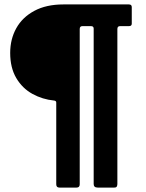

<svg xmlns="http://www.w3.org/2000/svg" viewBox="-20 -762 658 867"><path d="M522 -644Q510 -644 510 -631V69Q510 75 507.5 80Q505 85 496 85H421Q403 85 403 69V-633Q403 -644 391 -644H352Q340 -644 340 -631V70Q340 85 326 85H248Q234 85 234 70V-299Q234 -307 224 -308Q172 -313 126.5 -338Q81 -363 53.5 -409.5Q26 -456 26 -523Q26 -585 53.5 -634.5Q81 -684 135 -713Q189 -742 266 -742H562Q575 -742 575 -730V-655Q575 -644 562 -644Z"/></svg>

Font: Libre Franklin Thin ExtraBold
Style: Regular
Weight: 800
Version: Version 3.000